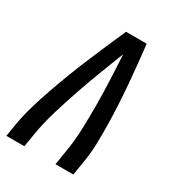

<svg xmlns="http://www.w3.org/2000/svg" viewBox="-178 -838 855 941"><g transform="rotate(30 250.0 -367.5)"><path d="M4 0 16 -74Q26 -130 42.5 -186Q59 -242 78.5 -297.5Q98 -353 119 -408Q140 -463 163 -517.5Q186 -572 209.5 -626.5Q233 -681 257 -735H374Q380 -681 385.5 -626.5Q391 -572 395.5 -517.5Q400 -463 403 -408Q406 -353 407 -297.5Q408 -242 406.5 -186Q405 -130 395 -74L383 0H282L294 -74Q306 -144 308.5 -214.5Q311 -285 310.5 -355Q310 -425 307 -494.5Q304 -564 300 -633Q273 -564 246.5 -494.5Q220 -425 196 -355Q172 -285 151 -215Q130 -145 118 -74L106 0Z"/></g></svg>

Font: Iosevka Curly Semibold Oblique
Style: Regular
Weight: 600
Italic angle: -9°
Monospace: yes
Designer: Belleve Invis
Foundry: Belleve Invis
Version: Version 11.1.0; ttfautohint (v1.8.3)